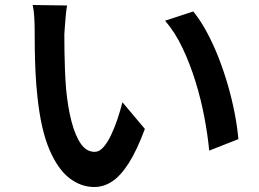

<svg xmlns="http://www.w3.org/2000/svg" viewBox="-20 -732 1040 770"><path d="M249 -710Q246 -694 244 -672.5Q242 -651 240.5 -630Q239 -609 238 -595Q238 -563 238.5 -526.5Q239 -490 240.5 -452Q242 -414 245 -376Q252 -301 267 -244Q282 -187 304.5 -155Q327 -123 360 -123Q378 -123 394.5 -141.5Q411 -160 425.5 -190.5Q440 -221 451.5 -255.5Q463 -290 471 -322L561 -215Q529 -129 496.5 -78Q464 -27 430 -4.5Q396 18 358 18Q305 18 258.5 -17.5Q212 -53 178 -132.5Q144 -212 130 -345Q125 -390 122.5 -441Q120 -492 119.5 -538Q119 -584 119 -614Q119 -634 117.5 -662Q116 -690 111 -712ZM755 -686Q783 -652 809 -604Q835 -556 856.5 -501Q878 -446 894.5 -388.5Q911 -331 921.5 -276Q932 -221 936 -174L819 -128Q813 -191 799.5 -262.5Q786 -334 764 -405Q742 -476 712 -539.5Q682 -603 642 -649Z"/></svg>

Font: Noto Sans KR SemiBold
Style: Regular
Weight: 600
Designer: Ryoko NISHIZUKA  (kana, bopomofo & ideographs); Paul D. Hunt (Latin, Greek & Cyrillic); Sandoll Communications , Soo-you
Foundry: Adobe
Version: Version 2.004-H2;hotconv 1.0.118;makeotfexe 2.5.65603